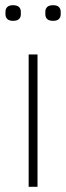

<svg xmlns="http://www.w3.org/2000/svg" viewBox="-20 -717 254 737"><path d="M90 0V-508H124V0ZM30 -637Q15 -637 8 -644Q1 -651 1 -662V-672Q1 -683 8 -690Q15 -697 30 -697Q46 -697 53 -690Q60 -683 60 -672V-662Q60 -651 53 -644Q46 -637 30 -637ZM184 -637Q168 -637 161 -644Q154 -651 154 -662V-672Q154 -683 161 -690Q168 -697 184 -697Q199 -697 206 -690Q213 -683 213 -672V-662Q213 -651 206 -644Q199 -637 184 -637Z"/></svg>

Font: IBM Plex Sans Cond ExtLt
Style: Regular
Weight: 200
Width: 3
Designer: Mike Abbink, Paul van der Laan, Pieter van Rosmalen
Foundry: Bold Monday
Version: Version 1.3